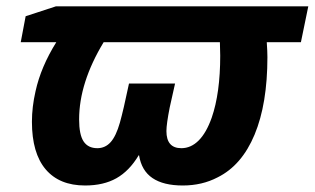

<svg xmlns="http://www.w3.org/2000/svg" viewBox="-20 -566 977 596"><path d="M79.1 -188Q79.1 -233.9 90.3 -282.7Q106.9 -358.4 154.8 -435.1H44.4L59.6 -515.6L153.8 -546.4H937L914.1 -435.1H808.1Q810.1 -405.8 810.1 -388.7Q810.1 -243.7 770.3 -148.2Q730.5 -52.7 655.8 -15.6Q607.4 9.8 547.4 9.8Q487.3 9.8 453.4 -13.2Q419.4 -36.1 411.6 -84H410.6Q381.3 -35.2 341.3 -12.7Q301.3 9.8 244.1 9.8Q164.1 9.8 121.6 -40.5Q79.1 -90.8 79.1 -188ZM352.1 -185.1Q362.8 -222.7 380.4 -306.6H523.4L506.8 -232.4Q496.6 -180.7 496.6 -159.2Q496.6 -106 543 -106Q572.8 -106 596.7 -129.9Q620.6 -153.8 637.2 -200.7Q663.6 -276.9 663.6 -393.1Q663.6 -407.7 662.6 -435.1H301.8Q225.6 -309.1 225.6 -195.3Q225.6 -147.9 239.5 -127Q253.4 -106 282.2 -106Q306.6 -106 323.5 -124.8Q340.3 -143.6 352.1 -185.1Z"/></svg>

Font: Viking Open Sans
Style: Bold Italic
Weight: 700
Italic angle: -12°
Foundry: Ascender Corporation
Version: Version 2.000